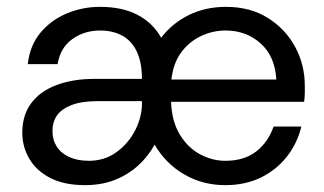

<svg xmlns="http://www.w3.org/2000/svg" viewBox="-20 -528 945 560"><path d="M228 12Q167 12 126.5 -9Q86 -30 65.5 -65Q45 -100 45 -141Q45 -192 71 -227Q97 -262 145 -280Q193 -298 257 -298H394Q394 -345 379.5 -376.5Q365 -408 337.5 -423.5Q310 -439 272 -439Q226 -439 191 -414Q156 -389 148 -341H61Q67 -395 97.5 -432Q128 -469 174 -488.5Q220 -508 272 -508Q337 -508 381.5 -484.5Q426 -461 450 -418Q483 -461 531.5 -484.5Q580 -508 639 -508Q710 -508 761.5 -475.5Q813 -443 841 -391Q869 -339 869 -278Q869 -268 869 -256.5Q869 -245 867 -231H479Q481 -174 504.5 -135.5Q528 -97 563.5 -78Q599 -59 637 -59Q692 -59 727 -86Q762 -113 778 -159H859Q847 -110 817 -71.5Q787 -33 741.5 -10.5Q696 12 637 12Q571 12 517 -19.5Q463 -51 431 -106Q411 -70 381 -43.5Q351 -17 313 -2.5Q275 12 228 12ZM239 -59Q283 -59 316.5 -82Q350 -105 370.5 -141Q391 -177 394 -218V-233H265Q218 -233 188.5 -221.5Q159 -210 146 -191Q133 -172 133 -146Q133 -120 145.5 -100.5Q158 -81 182 -70Q206 -59 239 -59ZM480 -296H786Q782 -364 740 -401.5Q698 -439 638 -439Q600 -439 565.5 -422.5Q531 -406 508 -374.5Q485 -343 480 -296Z"/></svg>

Font: DM Sans 28pt
Style: Regular
Weight: 400
Version: Version 4.004;gftools[0.9.30]